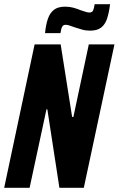

<svg xmlns="http://www.w3.org/2000/svg" viewBox="-24 -901 569 921"><path d="M-4 0 142 -688H267L322 -340H328L402 -688H525L378 0H261L203 -377H199L118 0ZM192 -742Q196 -783 206 -811.5Q216 -840 235.5 -854.5Q255 -869 288 -869Q310 -869 328 -864Q346 -859 363 -852Q376 -848 386 -844.5Q396 -841 405 -841Q418 -841 422.5 -850.5Q427 -860 430 -881H504Q499 -840 489.5 -811.5Q480 -783 461 -768.5Q442 -754 408 -754Q387 -754 370 -759Q353 -764 334 -770Q321 -774 311 -778Q301 -782 291 -782Q279 -782 274 -772.5Q269 -763 266 -742Z"/></svg>

Font: Saira Condensed
Style: Bold Italic
Weight: 700
Width: 3
Italic angle: -12°
Designer: Hector Gatti with collaboration of the Omnibus-Type team
Foundry: Omnibus-Type
Version: Version 1.101